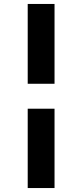

<svg xmlns="http://www.w3.org/2000/svg" viewBox="-20 -750 416 970"><path d="M120 -326.8V-730H255.5V-326.8ZM120 200V-200.8H255.5V200Z"/></svg>

Font: SVN-Sora Variable
Style: Regular
Weight: 400
Designer: Jonathan Barnbrook, Julián Moncada
Foundry: Barnbrook Fonts
Version: Version 2.000 - Viet hoa boi STYLEno.1 Fonts